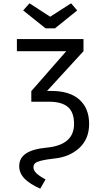

<svg xmlns="http://www.w3.org/2000/svg" viewBox="-20 -925 640 1159"><path d="M255 -754 120 -862 158 -905 283 -824 409 -905 446 -862 312 -754ZM518 -177Q518 -86 458.5 -31.5Q399 23 307 32Q256 38 229.5 44.5Q203 51 192.5 60Q182 69 182 85Q182 104 200.5 121.5Q219 139 255 158L223 214Q160 186 128 153Q96 120 96 78Q96 29 137 1.5Q178 -26 263 -34Q427 -50 427 -177Q427 -248 389.5 -279.5Q352 -311 275 -311H169V-375L380 -616H82V-689H484V-616L264 -376H291Q401 -376 459.5 -323.5Q518 -271 518 -177Z"/></svg>

Font: FiraDG Mono
Style: Regular
Weight: 400
Designer: Carrois Corporate & Edenspiekermann AG
Foundry: Carrois Corporate GbR & Edenspiekermann AG
Version: Version 3.206